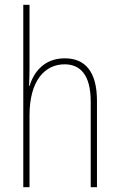

<svg xmlns="http://www.w3.org/2000/svg" viewBox="-20 -780 498 800"><path d="M103 -493V-760H77V0H103V-299C103 -447 169 -512 249 -512C314 -512 358 -469 358 -356V0H384V-360C384 -480 336 -537 250 -537C162 -537 120 -477 103 -422H101C102 -446 103 -463 103 -493Z"/></svg>

Font: Noto Sans Armenian Condensed Thin
Style: Regular
Weight: 100
Width: 3
Designer: Monotype Design Team
Foundry: Monotype Imaging Inc.
Version: Version 2.008